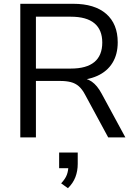

<svg xmlns="http://www.w3.org/2000/svg" viewBox="-20 -725 709 1013"><path d="M87.1 0V-705H366Q479.4 -705 540.3 -651.9Q601.1 -598.8 601.1 -501.4Q601.1 -438.5 573.4 -393.4Q545.7 -348.3 493.1 -324.6Q440.4 -300.9 366 -300.9L376.1 -314.3H395.8Q435.3 -314.3 464.2 -294.3Q493.1 -274.3 516.6 -230.3L641.5 0H550.9L428.9 -225.5Q413.7 -254.4 395.5 -270.1Q377.3 -285.8 353.5 -291.8Q329.8 -297.9 297.3 -297.9H169.5V0ZM169.5 -363.2H353.6Q436.4 -363.2 478 -397.8Q519.6 -432.4 519.6 -500.5Q519.6 -567.7 478 -602.3Q436.4 -636.9 353.6 -636.9H169.5ZM338.4 267.9 302.6 242.3Q325.1 218.2 332.8 196.9Q340.6 175.6 340.6 151.5L361.2 162.3H292V79.9H390.1V140Q390.1 177.3 377.7 209.7Q365.2 242 338.4 267.9Z"/></svg>

Font: Nunito Sans 12pt ExtraLight
Style: Regular
Weight: 200
Version: Version 3.101;gftools[0.9.27]